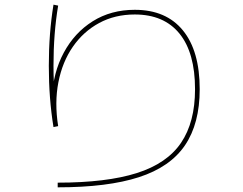

<svg xmlns="http://www.w3.org/2000/svg" viewBox="-20 -772 1040 822"><path d="M227 10Q436 10 565.5 -31Q695 -72 755 -160.5Q815 -249 815 -390Q815 -546 748.5 -628Q682 -710 557 -710Q472 -710 404.5 -673.5Q337 -637 292 -572Q247 -507 230 -420Q213 -333 229 -232L209 -228Q189 -350 189 -490Q189 -630 209 -752L229 -748Q209 -630 209 -490Q209 -455 210.5 -420.5Q212 -386 214 -352L202 -350Q207 -461 253 -546.5Q299 -632 377 -681Q455 -730 557 -730Q691 -730 763 -642Q835 -554 835 -390Q835 -243 772 -150Q709 -57 575 -13.5Q441 30 227 30Z"/></svg>

Font: M PLUS 2 Thin Thin
Style: Regular
Weight: 250
Version: Version 1.001